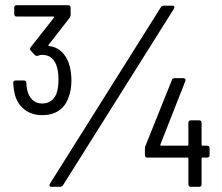

<svg xmlns="http://www.w3.org/2000/svg" viewBox="-20 -722 857 742"><path d="M256 -411Q256 -374 245 -346Q234 -313 208 -295Q182 -277 143 -277Q101 -277 72.5 -300.5Q44 -324 36 -363Q33 -374 31 -401Q31 -411 41 -411H72Q82 -411 82 -401Q82 -386 85 -375Q90 -351 105 -336.5Q120 -322 143 -322Q180 -322 197 -357Q206 -380 206 -414Q206 -450 197 -472Q182 -510 143 -510Q135 -510 128 -507Q126 -506 122 -506Q117 -506 114 -510L99 -526Q93 -532 99 -540L188 -653Q190 -655 189 -656.5Q188 -658 186 -658H45Q35 -658 35 -668V-692Q35 -702 45 -702H243Q253 -702 253 -692V-665Q253 -658 249 -653L168 -549Q166 -547 167 -545.5Q168 -544 170 -544Q197 -541 216 -524Q235 -507 245 -480Q256 -450 256 -411ZM173 -12 601 -693Q606 -700 613 -700H646Q652 -700 653.5 -696.5Q655 -693 652 -688L224 -7Q219 0 212 0H179Q173 0 171.5 -3.5Q170 -7 173 -12ZM790 -149V-123Q790 -113 780 -113H763Q759 -113 759 -109V-10Q759 0 749 0H718Q708 0 708 -10V-109Q708 -113 704 -113H550Q540 -113 540 -123V-146Q540 -153 542 -158L644 -412Q647 -420 655 -420H689Q694 -420 696 -416.5Q698 -413 696 -408L600 -164Q599 -162 600 -160.5Q601 -159 603 -159H704Q708 -159 708 -163V-247Q708 -257 718 -257H749Q759 -257 759 -247V-163Q759 -159 763 -159H780Q790 -159 790 -149Z"/></svg>

Font: Barlow Semi Condensed
Style: Regular
Weight: 400
Width: 4
Designer: Jeremy Tribby
Foundry: Tribby Type
Version: Version 1.408;December 10, 2018;FontCreator 11.5.0.2430 64-b